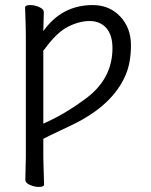

<svg xmlns="http://www.w3.org/2000/svg" viewBox="-20 -727 596 758"><path d="M134 11Q116 11 98 3Q80 -5 80 -17L82 -105V-590L81 -639L79 -697Q79 -707 99 -707Q117 -707 135 -699Q153 -691 153 -679Q153 -658 152 -643L151 -604Q224 -707 346 -707Q412 -707 454.5 -662Q497 -617 497 -548.5Q497 -480 476 -431Q425 -311 265 -234Q222 -213 185 -196Q164 -186 151 -179V-105L152 -67L154 1Q154 11 134 11ZM151 -239Q230 -273 312 -333Q424 -412 424 -537Q424 -589 399.5 -616.5Q375 -644 334 -644Q293 -644 248.5 -621.5Q204 -599 156 -533Q154 -530 151 -528Z"/></svg>

Font: LXGW WenKai TC
Style: Regular
Weight: 400
Designer: LXGW / Fontworks Inc.
Foundry: LXGW / Fontworks Inc.
Version: Version 1.330